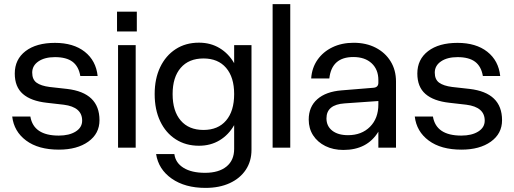

<svg xmlns="http://www.w3.org/2000/svg" viewBox="-20 -720 2506 936"><path d="M291 -209.5 208 -219Q131 -227.5 91.5 -262Q52 -296.5 52 -361.5Q52 -430.5 104.5 -470.8Q157 -511 248 -511Q338 -511 393 -467.8Q448 -424.5 456 -349.5H371.5Q363.5 -396.5 333.5 -419Q303.5 -441.5 248 -441.5Q198 -441.5 167.5 -420.8Q137 -400 137 -366Q137 -332.5 158.2 -317Q179.5 -301.5 222 -296L307 -286.5Q465 -268 465 -134Q465 -68.5 410.5 -29.5Q356 9.5 267 9.5Q167 9.5 107.5 -34.8Q48 -79 39.5 -152H128Q143.5 -59 266.5 -59Q317.5 -59 349 -78.8Q380.5 -98.5 380.5 -132Q380.5 -198 291 -209.5Z M550.5 -663H647V-566.5H550.5ZM555.5 -500H641.5V0H555.5Z M1206 -500V10.5Q1206 66 1178.2 107.8Q1150.5 149.5 1100 172.8Q1049.5 196 982 196Q882 196 817.2 150.8Q752.5 105.5 741 31H830Q835.5 74 874.8 98.2Q914 122.5 979.5 122.5Q1046.5 122.5 1084 92Q1121.5 61.5 1121.5 6V-110Q1094.5 -62.5 1050.5 -36Q1006.5 -9.5 950 -9.5Q885.5 -9.5 836.8 -40.8Q788 -72 761 -128.8Q734 -185.5 734 -261.5Q734 -336.5 761 -392.8Q788 -449 836.5 -480.5Q885 -512 950 -512Q1006.5 -512 1050.5 -485.5Q1094.5 -459 1121.5 -412V-500ZM821.5 -261.5Q821.5 -178.5 861 -132.5Q900.5 -86.5 972 -86.5Q1043 -86.5 1082.2 -132.5Q1121.5 -178.5 1121.5 -261.5Q1121.5 -343.5 1082.2 -389.2Q1043 -435 972 -435Q900.5 -435 861 -389.2Q821.5 -343.5 821.5 -261.5Z M1309 -700H1395V0H1309Z M1910.5 -322.5V0H1824.5V-78Q1770.5 11 1654 11Q1604.5 11 1566.2 -8Q1528 -27 1506.5 -60.2Q1485 -93.5 1485 -137Q1485 -199.5 1527 -236.5Q1569 -273.5 1645.5 -279.5L1799 -292Q1824.5 -293.5 1824.5 -316.5V-330Q1824.5 -381 1791.8 -411.5Q1759 -442 1702.5 -442Q1597 -442 1585.5 -337.5H1497Q1500.5 -389.5 1527.8 -428.5Q1555 -467.5 1600.5 -489.5Q1646 -511.5 1704 -511.5Q1765 -511.5 1811.5 -487.5Q1858 -463.5 1884.2 -421Q1910.5 -378.5 1910.5 -322.5ZM1571.5 -143Q1571.5 -105 1599.8 -83Q1628 -61 1676.5 -61Q1743 -61 1783.8 -102Q1824.5 -143 1824.5 -210.5V-227.5L1660 -216Q1571.5 -210 1571.5 -143Z M2253.5 -209.5 2170.5 -219Q2093.5 -227.5 2054 -262Q2014.5 -296.5 2014.5 -361.5Q2014.5 -430.5 2067 -470.8Q2119.5 -511 2210.5 -511Q2300.5 -511 2355.5 -467.8Q2410.5 -424.5 2418.5 -349.5H2334Q2326 -396.5 2296 -419Q2266 -441.5 2210.5 -441.5Q2160.5 -441.5 2130 -420.8Q2099.5 -400 2099.5 -366Q2099.5 -332.5 2120.8 -317Q2142 -301.5 2184.5 -296L2269.5 -286.5Q2427.5 -268 2427.5 -134Q2427.5 -68.5 2373 -29.5Q2318.5 9.5 2229.5 9.5Q2129.5 9.5 2070 -34.8Q2010.5 -79 2002 -152H2090.5Q2106 -59 2229 -59Q2280 -59 2311.5 -78.8Q2343 -98.5 2343 -132Q2343 -198 2253.5 -209.5Z"/></svg>

Font: Overused Grotesk
Style: Regular
Weight: 450
Version: Version 0.004